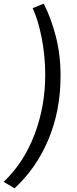

<svg xmlns="http://www.w3.org/2000/svg" viewBox="-73 -824 418 1040"><path d="M172 -419Q172 -520 153 -617.5Q134 -715 104 -780L164 -804Q203 -728 229 -628.5Q255 -529 255 -413Q255 -225 189.5 -69Q124 87 6 196L-53 161Q57 56 114.5 -96.5Q172 -249 172 -419Z"/></svg>

Font: Nebula Sans Medium
Style: Regular
Weight: 500
Italic angle: -9°
Designer: Paul D. Hunt for Adobe (as Source Sans)
Foundry: Nebula Entertainment & Broadcasting LLC
Version: Version 1.010